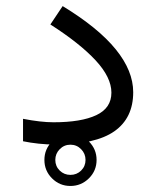

<svg xmlns="http://www.w3.org/2000/svg" viewBox="-20 -473 510 627"><path d="M125 49.3Q125 14.2 149.9 -11Q174.8 -36.1 210 -36.1Q245.1 -36.1 270.3 -11Q295.4 14.2 295.4 49.3Q295.4 84.5 270.3 109.4Q245.1 134.3 210 134.3Q174.8 134.3 149.9 109.4Q125 84.5 125 49.3ZM160.6 49.3Q160.6 69.8 175 84Q189.5 98.1 210 98.1Q230.5 98.1 244.9 84Q259.3 69.8 259.3 49.3Q259.3 28.8 244.9 14.2Q230.5 -0.5 210 -0.5Q189.5 -0.5 175 14.2Q160.6 28.8 160.6 49.3ZM55.2 -85Q113.3 -73.7 154.8 -73.7Q245.1 -73.7 294.4 -96.9Q343.8 -120.1 343.8 -170.4Q343.8 -220.2 292.5 -275.6Q241.2 -331.1 144.5 -393.1L184.6 -453.1Q300.8 -382.3 357.9 -312Q415 -241.7 415 -171.9Q415 -87.4 353.3 -44.2Q291.5 -1 161.1 -1Q132.8 -1 106 -3.9Q79.1 -6.8 55.2 -11.7Z"/></svg>

Font: Vazir Light WOL-UI
Style: Light-WOL-UI
Weight: 300
Designer: Saber Rastikerdar
Foundry: Saber Rastikerdar
Version: Version 30.1.0